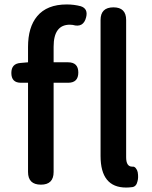

<svg xmlns="http://www.w3.org/2000/svg" viewBox="-20 -830 683 863"><path d="M547 13Q432 13 432 -129V-740Q432 -797 490 -797Q547 -797 547 -740V-460V-123Q547 -81 574 -81Q575 -81 576 -81Q584 -82 590.5 -74Q597 -66 599 -56Q603 -32 598 -15Q593 8 575 11Q559 13 547 13ZM164 0Q106 0 106 -57V-229V-458H74Q31 -458 31 -502Q31 -544 72 -547L106 -550V-619Q106 -708 147 -757Q191 -810 280 -810Q313 -810 343 -802Q377 -791 367 -752Q355 -704 307 -718Q302 -719 294 -719Q221 -719 221 -620V-550H286Q332 -550 332 -504Q332 -458 286 -458H221V-57Q221 0 164 0Z"/></svg>

Font: GenSenRounded JP M
Style: Regular
Weight: 500
Version: Version 1.501;PS 1;hotconv 16.6.51;makeotf.lib2.5.65220